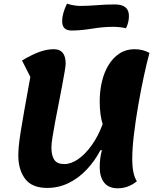

<svg xmlns="http://www.w3.org/2000/svg" viewBox="-20 -992 858 1038"><path d="M617 26Q567 26 543 -5Q519 -36 519 -89Q519 -136 531 -180H523Q492 -121 448 -74.5Q404 -28 350 -2Q296 24 235 24Q153 24 116 -25Q79 -74 79 -152Q79 -173 81.5 -201Q84 -229 91 -274.5Q98 -320 111 -393Q124 -466 144 -576L99 -665Q153 -697 193.5 -711.5Q234 -726 271 -726Q335 -726 335 -648Q335 -637 329.5 -604.5Q324 -572 315.5 -526.5Q307 -481 297 -430.5Q287 -380 278 -332.5Q269 -285 263.5 -249Q258 -213 258 -196Q258 -151 273.5 -128Q289 -105 328 -105Q364 -105 402.5 -131.5Q441 -158 476 -207Q511 -256 535 -321Q519 -372 519 -444Q519 -498 530.5 -548.5Q542 -599 566 -639Q590 -679 625.5 -702.5Q661 -726 707 -726Q752 -726 788 -706Q773 -651 757 -576.5Q741 -502 727 -421Q713 -340 704 -264.5Q695 -189 695 -133Q695 -49 720 -12Q673 26 617 26ZM366 -827Q316 -827 316 -878Q316 -918 342 -972Q354 -968 374.5 -964Q395 -960 412 -960Q457 -960 504 -964Q551 -968 601 -968Q677 -968 677 -906Q677 -870 661 -839Q652 -842 631.5 -844.5Q611 -847 592 -847Q538 -847 477.5 -837Q417 -827 366 -827Z"/></svg>

Font: Lemonada SemiBold
Style: Regular
Weight: 600
Designer: Mohamed Gaber (Arabic), Eduardo Tunni (Latin)
Foundry: Kief Type Foundry
Version: Version 4.005; ttfautohint (v1.8.3)